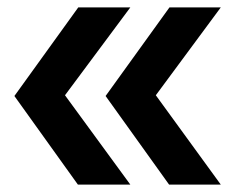

<svg xmlns="http://www.w3.org/2000/svg" viewBox="-20 -540 640 520"><path d="M578 -40H438L266 -280L439 -520H578L402 -282ZM333 -40H191L19 -280L192 -520H333L156 -282Z"/></svg>

Font: Maple Mono Normal NL
Style: Bold
Weight: 700
Monospace: yes
Designer: subframe7536
Version: Version 7.000